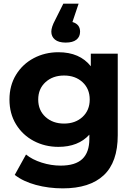

<svg xmlns="http://www.w3.org/2000/svg" viewBox="-20 -833 740 1055"><path d="M627 -538V-90Q627 58 550 130Q473 202 325 202Q247 202 177 183Q107 164 61 128L123 16Q157 44 209 60.5Q261 77 313 77Q394 77 432.5 40.5Q471 4 471 -70V-93Q410 -26 301 -26Q227 -26 165.5 -58.5Q104 -91 68 -150Q32 -209 32 -286Q32 -363 68 -422Q104 -481 165.5 -513.5Q227 -546 301 -546Q418 -546 479 -469V-538ZM473 -286Q473 -345 433.5 -381.5Q394 -418 332 -418Q270 -418 230 -381.5Q190 -345 190 -286Q190 -227 230 -190.5Q270 -154 332 -154Q394 -154 433.5 -190.5Q473 -227 473 -286ZM420 -659Q420 -631 400 -615Q380 -599 341 -599Q302 -599 282 -615.5Q262 -632 262 -659Q262 -684 283 -723L328 -813H412L378 -712Q420 -700 420 -659Z"/></svg>

Font: Idrija
Style: Bold
Weight: 700
Designer: Julieta Ulanovsky
Foundry: Julieta Ulanovsky
Version: Version 7.200